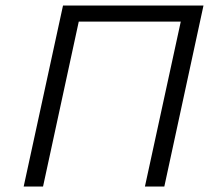

<svg xmlns="http://www.w3.org/2000/svg" viewBox="-20 -678 774 698"><path d="M506.9 0 649.9 -658H719.8L577.4 0ZM66.1 0 209.1 -658H279L136.5 0ZM219.1 -599.5 232 -658H697.4L685 -599.5Z"/></svg>

Font: Ysabeau
Style: Bold Italic
Weight: 700
Italic angle: -12°
Designer: Christian Thalmann (Catharsis Fonts)
Version: Version 2.002